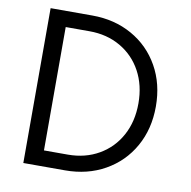

<svg xmlns="http://www.w3.org/2000/svg" viewBox="-81 -805 884 889"><g transform="rotate(10 361.0 -361.0)"><path d="M563 -361Q563 -446 527.5 -511.5Q492 -577 428 -614Q364 -651 282 -651H170V-71H282Q364 -71 428 -108Q492 -145 527.5 -210.5Q563 -276 563 -361ZM645 -361Q645 -255 598.5 -172.5Q552 -90 469.5 -43.5Q387 3 282 3H86V-725H282Q387 -725 469.5 -678.5Q552 -632 598.5 -549.5Q645 -467 645 -361Z"/></g></svg>

Font: SUITE Medium
Style: Regular
Weight: 500
Designer: Sun
Foundry: Sun
Version: Version 2.040